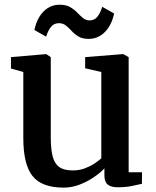

<svg xmlns="http://www.w3.org/2000/svg" viewBox="-20 -802 674 832"><path d="M491 9.5Q461 9.5 446.8 -2.2Q432.5 -14 432.5 -41V-72.5Q415 -53.5 386.8 -34.2Q358.5 -15 325 -2Q291.5 11 256 11Q161 11 121 -39.2Q81 -89.5 81 -203.5V-490L27.5 -505V-554.5L179.5 -567.5H180.5L200 -554.5V-208Q200 -156 208.2 -124.2Q216.5 -92.5 237 -78Q257.5 -63.5 295 -63.5Q323 -63.5 346.8 -72.2Q370.5 -81 388.8 -93Q407 -105 419 -116V-490L349 -506V-554.5L512 -567.5H514L537.5 -554.5V-55.5H595.5L595 -5.5Q577.5 -1.5 551.2 4Q525 9.5 491 9.5ZM129 -672Q140 -723.5 169 -752.5Q198 -781.5 238.5 -781.5Q266.5 -781.5 284 -771.2Q301.5 -761 314.2 -747.8Q327 -734.5 339.2 -724.2Q351.5 -714 367.5 -713.5Q389.5 -713.5 402.2 -729.8Q415 -746 423 -772.5L474.5 -743.5Q464 -693 434.5 -663.2Q405 -633.5 364 -633.5Q337 -633.5 320 -643.8Q303 -654 290.8 -667.5Q278.5 -681 265.8 -691.2Q253 -701.5 235.5 -701.5Q213.5 -701.5 200.8 -685.5Q188 -669.5 180 -643Z"/></svg>

Font: Merriweather SemiBold
Style: Regular
Weight: 600
Version: Version 2.100